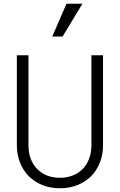

<svg xmlns="http://www.w3.org/2000/svg" viewBox="-20 -995 640 1025"><path d="M530 -700H468V-220Q468 -181 456 -148.5Q444 -116 422 -93.5Q400 -71 369 -58.5Q338 -46 300 -46Q224 -46 178 -93.5Q132 -141 132 -220V-700H70V-220Q70 -169 87 -126.5Q104 -84 134 -54Q164 -24 206.5 -7Q249 10 300 10Q351 10 393.5 -7Q436 -24 466 -54Q496 -84 513 -126.5Q530 -169 530 -220ZM420 -975H335L259 -800H314Z"/></svg>

Font: CommitMonoV142 ExtLt
Style: Regular
Weight: 200
Monospace: yes
Designer: Eigil Nikolajsen
Foundry: Eigil Nikolajsen
Version: Version 1.142